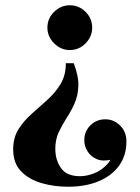

<svg xmlns="http://www.w3.org/2000/svg" viewBox="-20 -489 530 729"><path d="M260 -249Q279 -199 277.5 -162Q276 -125 263 -96Q250 -67 233 -41Q216 -15 203 13Q190 41 190 76Q190 118 211.5 149Q233 180 284 180Q309 180 337.5 169Q366 158 388 133.5Q410 109 414 68L460 48Q460 101 432.5 139.5Q405 178 355 199Q305 220 238 220Q186 220 138.5 206.5Q91 193 60.5 162Q30 131 30 78Q30 34 50 2Q70 -30 100 -56.5Q130 -83 160 -110Q190 -137 210 -170Q230 -203 230 -249ZM380 -36Q412 -36 436 -12.5Q460 11 460 48L403 117Q370 125 347 115Q324 105 312 85Q300 65 300 44Q300 10 323 -13Q346 -36 380 -36ZM245 -469Q280 -469 305 -444Q330 -419 330 -384Q330 -350 305 -324.5Q280 -299 245 -299Q211 -299 185.5 -324.5Q160 -350 160 -384Q160 -419 185.5 -444Q211 -469 245 -469Z"/></svg>

Font: Brygada 1918
Style: Bold
Weight: 700
Designer: Mateusz Machalski | Borys Kosmynka | Przemek Hoffer
Foundry: NIEPODLEGLA 2018
Version: Version 3.006